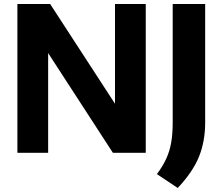

<svg xmlns="http://www.w3.org/2000/svg" viewBox="-20 -760 1107 955"><path d="M66.5 0V-740H229.5L552 -244V-740H705V0H541.5L219.5 -496V0ZM864 175 760.5 106Q789.5 67 806.8 29.5Q824 -8 831.5 -51Q839 -94 839 -149.5V-740H1000.5V-150Q1000.5 -57 969.8 19.2Q939 95.5 864 175Z"/></svg>

Font: Encode Sans
Style: Bold
Weight: 700
Designer: Multiple Designers
Foundry: Impallari Type
Version: Version 3.002; ttfautohint (v1.8.3) -l 8 -r 50 -G 200 -x 14 